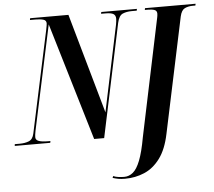

<svg xmlns="http://www.w3.org/2000/svg" viewBox="-95 -781 1214 1089"><g transform="rotate(-5 512.0 -237.0)"><path d="M-34 0 -33 -10H-5Q25 -10 47.5 -19Q70 -28 77 -61L201 -640Q207 -669 207 -677Q207 -694 190 -699Q173 -704 145 -704H114L116 -714H334L495 -145L598 -635Q602 -656 602 -669Q602 -688 589 -696Q576 -704 544 -704H519L521 -714H724L722 -704H694Q664 -704 642 -694.5Q620 -685 611 -644L475 0H418L218 -670L91 -77Q88 -62 87 -53.5Q86 -45 86 -39Q86 -23 104 -16.5Q122 -10 155 -10H170L168 0ZM573 240Q551 240 535 237Q519 234 503 229L507 219Q521 225 538 227Q555 229 570 229Q597 229 619.5 210.5Q642 192 660.5 145Q679 98 694 14L834 -654Q835 -659 836 -665Q837 -671 837 -677Q837 -694 822.5 -699Q808 -704 784 -704H768L770 -714H1058L1056 -704H1042Q1015 -704 995.5 -694.5Q976 -685 968 -650L829 7Q811 94 773 145Q735 196 683.5 218Q632 240 573 240Z"/></g></svg>

Font: Noto Serif Display ExtraCondensed
Style: Bold Italic
Weight: 700
Width: 2
Italic angle: -12°
Designer: Monotype Design Team
Foundry: Monotype Imaging Inc.
Version: Version 2.009